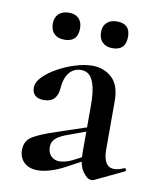

<svg xmlns="http://www.w3.org/2000/svg" viewBox="-70 -623 564 686"><g transform="rotate(10 212.0 -279.5)"><path d="M317 6Q313 8 308 8Q292 8 276 -15Q260 -38 260 -82V-255Q260 -297 253.5 -323Q247 -349 235 -361Q223 -373 204 -373Q186 -373 172.5 -363.5Q159 -354 151.5 -337Q144 -320 142 -294Q140 -270 127.5 -257Q115 -244 91 -244Q69 -244 58.5 -254Q48 -264 48 -281Q48 -302 68 -322Q88 -342 118 -358.5Q148 -375 181 -385Q214 -395 241 -395Q283 -395 312 -368.5Q341 -342 341 -285V-108Q341 -77 351 -61Q361 -45 380 -45Q396 -45 416 -54Q421 -56 423 -50.5Q425 -45 420 -43ZM112 7Q81 7 63 -10Q45 -27 45 -55Q45 -88 70.5 -104Q96 -120 151 -138L270 -178L273 -164L188 -133Q163 -123 152 -111.5Q141 -100 141 -83Q141 -62 153 -50Q165 -38 183 -38Q192 -38 204.5 -41Q217 -44 231 -51L296 -85L298 -70L211 -23Q185 -9 159.5 -1Q134 7 112 7ZM126 -469Q102 -469 88.5 -482Q75 -495 75 -519Q75 -541 88.5 -554Q102 -567 126 -567Q149 -567 161.5 -554Q174 -541 174 -519Q174 -469 126 -469ZM300 -469Q277 -469 263.5 -482Q250 -495 250 -519Q250 -541 263.5 -553.5Q277 -566 300 -566Q348 -566 348 -519Q348 -469 300 -469Z"/></g></svg>

Font: Cormorant SemiBold
Style: Regular
Weight: 600
Designer: Christian Thalmann (Catharsis Fonts)
Foundry: Catharsis Fonts
Version: Version 4.000